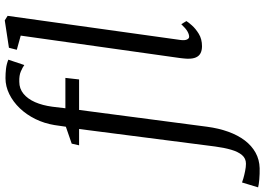

<svg xmlns="http://www.w3.org/2000/svg" viewBox="-276 -686 1110 806"><g transform="rotate(-90 279.0 -283.0)"><path d="M157 -609.5Q164 -652 182.2 -689.2Q200.5 -726.5 227.5 -754.8Q254.5 -783 287 -799Q319.5 -815 354 -815Q373.5 -815 393.2 -812.8Q413 -810.5 431.5 -803L409 -736Q399.5 -743 382.2 -750.5Q365 -758 338.5 -757Q310 -757 288.5 -739.5Q267 -722 253.2 -690.8Q239.5 -659.5 234 -618L227.5 -563.5H355L348.5 -506H220.5L150 31Q143.5 80 129 120.2Q114.5 160.5 92.5 189.5Q70.5 218.5 41.2 234.8Q12 251 -24 252Q-48 252.5 -71 250.5Q-94 248.5 -104.5 245.5L-84 178Q-81 179.5 -67.2 183.5Q-53.5 187.5 -36 191Q-18.5 194.5 -5.5 194.5Q17 194.5 31 178Q45 161.5 53.5 132.2Q62 103 67 65L140.5 -506H72L79 -537L150 -561.5ZM514 -79Q512 -62 516.2 -53Q520.5 -44 527.5 -44Q537.5 -44 550 -51Q562.5 -58 580.5 -77L593.5 -55.5Q589.5 -48.5 575.8 -32.8Q562 -17 540 -3.5Q518 10 488 10Q471 10 459 4Q447 -2 441 -15.5Q435 -29 435.5 -50.5Q435.5 -54 436 -60Q436.5 -66 437.2 -72.5Q438 -79 438.5 -83.5L532.5 -751L473 -767.5L481.5 -800.5L596.5 -818L615.5 -806Z"/></g></svg>

Font: Merriweather 7pt Light
Style: Italic
Weight: 300
Italic angle: -7.8°
Designer: Eben Sorkin
Foundry: Eben Sorkin
Version: Version 2.200;gftools[0.9.31]